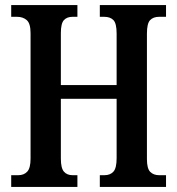

<svg xmlns="http://www.w3.org/2000/svg" viewBox="-20 -734 696 754"><path d="M24 0V-46H52Q74 -46 87 -60Q100 -74 100 -111V-604Q100 -642 85 -655Q70 -668 47 -668H24V-714H284V-668H265Q243 -668 231 -655Q219 -642 219 -604V-400H438V-602Q438 -642 425.5 -655Q413 -668 389 -668H372V-714H632V-668H605Q582 -668 569.5 -655Q557 -642 557 -602V-109Q557 -72 570 -59Q583 -46 605 -46H632V0H372V-46H390Q413 -46 425.5 -60Q438 -74 438 -113V-346H219V-111Q219 -74 231 -60Q243 -46 265 -46H284V0Z"/></svg>

Font: Noto Serif Tamil ExtraCondensed SemiBold
Style: Regular
Weight: 600
Width: 2
Designer: Indian Type Foundry, Tom Grace, and the Monotype Design Team
Foundry: Monotype Imaging Inc.
Version: Version 2.004; ttfautohint (v1.8.4.7-5d5b)